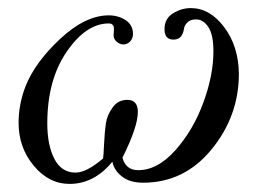

<svg xmlns="http://www.w3.org/2000/svg" viewBox="-20 -450 638 475"><path d="M571 -268Q571 -163 503.5 -80.5Q436 2 334 2Q301 2 281.5 -13.5Q262 -29 258 -50Q213 5 152 5Q101 5 63.5 -40Q26 -85 26 -146Q26 -192 43 -236Q66 -295 128.5 -353.5Q191 -412 249 -412Q273 -412 291 -400Q309 -388 309 -366Q309 -355 302 -347.5Q295 -340 285 -340Q277 -340 269 -346.5Q261 -353 261 -363Q261 -366 261.5 -371Q262 -376 262 -378Q262 -392 249 -392Q193 -392 145 -322Q97 -252 97 -145Q97 -91 114.5 -57Q132 -23 167 -23Q194 -23 235 -58Q236 -63 237.5 -94Q239 -125 242 -145Q245 -165 258.5 -184Q272 -203 295 -203Q321 -203 321 -173Q321 -136 283 -60Q291 -29 322 -29Q370 -29 414 -78.5Q458 -128 483 -196Q508 -264 508 -323Q508 -364 495.5 -383Q483 -402 465 -402Q451 -402 443.5 -394.5Q436 -387 435 -378Q431 -352 409 -352Q387 -352 387 -378Q387 -404 408 -417Q429 -430 452 -430Q499 -430 534.5 -383Q570 -336 571 -268Z"/></svg>

Font: GFS BodoniClassic
Style: Regular
Weight: 400
Designer: George D. Matthiopoulos
Foundry: George D. Matthiopoulos
Version: Macromedia Fontographer 4.1.5 140901